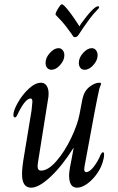

<svg xmlns="http://www.w3.org/2000/svg" viewBox="-20 -859 545 889"><path d="M82 -53Q82 -84 92 -141L126 -347Q130 -383 130 -388Q130 -403 122 -403Q99 -403 68 -343Q66 -339 61.5 -329.5Q57 -320 54 -317.5Q51 -315 48 -315Q46 -315 44 -318.5Q42 -322 42 -327Q42 -347 62.5 -383.5Q83 -420 113 -448Q143 -476 170 -476Q186 -476 195.5 -462.5Q205 -449 205 -426Q205 -411 203 -403L156 -108Q154 -94 154 -90Q154 -69 170 -69Q203 -69 241.5 -113.5Q280 -158 309.5 -220Q339 -282 348 -329L362 -402Q370 -438 394.5 -457Q419 -476 440 -476Q448 -476 448 -471Q448 -468 444 -459.5Q440 -451 438 -439Q424 -377 383 -151L377 -119Q370 -84 370 -76Q370 -62 379 -62Q395 -62 414.5 -87.5Q434 -113 446 -143Q452 -154 456 -154Q462 -154 462 -145Q462 -134 460 -126Q453 -90 432 -59Q411 -28 385 -9Q359 10 337 10Q298 10 300 -52Q302 -79 312 -125L321 -174H320Q268 -91 214 -40.5Q160 10 124 10Q82 10 82 -53ZM312 -701Q307 -708 288 -733.5Q269 -759 238 -790Q234 -796 251 -823Q261 -839 266 -839Q271 -839 279 -831Q303 -807 348 -737L355 -749Q414 -830 434 -830Q439 -830 439 -826Q439 -821 434 -817Q413 -796 395.5 -772.5Q378 -749 363.5 -727.5Q349 -706 344 -698Q337 -687 328 -687Q323 -687 320.5 -689Q318 -691 316 -695Q314 -699 312 -701ZM191 -568Q191 -592 211 -614Q231 -636 251 -636Q263 -636 270.5 -626.5Q278 -617 278 -603Q278 -580 258.5 -558Q239 -536 219 -536Q206 -536 198.5 -544.5Q191 -553 191 -568ZM345 -568Q345 -592 365 -614Q385 -636 405 -636Q417 -636 424.5 -626.5Q432 -617 432 -603Q432 -580 412.5 -558Q393 -536 372 -536Q359 -536 352 -545Q345 -554 345 -568Z"/></svg>

Font: Charm
Style: Regular
Weight: 400
Designer: Katatrad Aksorn Co.,Ltd.
Foundry: Cadson Demak Co.,Ltd.
Version: Version 1.001